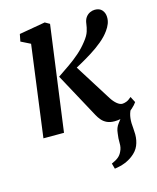

<svg xmlns="http://www.w3.org/2000/svg" viewBox="-120 -651 800 978"><g transform="rotate(-15 280.0 -162.0)"><path d="M363 243.5 355 214.5Q377.5 205 390.8 194.2Q404 183.5 411.5 166.5Q421 148 420.2 123.5Q419.5 99 423.5 73.5Q426 44.5 442 24.5Q458 4.5 469 -10.5L534 -49Q517 -28.5 510.8 -7Q504.5 14.5 505 42Q505.5 55 507 70.8Q508.5 86.5 508.5 101Q508.5 133 497.2 159.8Q486 186.5 458.5 207Q440 221 417.2 230Q394.5 239 363 243.5ZM51.5 0 115.5 -481.5 65.5 -506.5 73 -544.5 210.5 -568.5 235 -554.5 160 0ZM424.5 10Q400.5 10 384 2Q367.5 -6 356.8 -18.8Q346 -31.5 338 -46.5L210 -282.5Q242.5 -304.5 272.8 -325.5Q303 -346.5 329.5 -369.8Q356 -393 378 -421.5Q398.5 -447 405 -467.8Q411.5 -488.5 413.5 -506.5Q416 -527.5 425.2 -540.2Q434.5 -553 447.5 -559Q460.5 -565 473.5 -565Q498 -565 510.8 -550.5Q523.5 -536 524.5 -515Q525.5 -496 518.8 -478.5Q512 -461 500.5 -445.5Q482.5 -420 454 -396.5Q425.5 -373 393.5 -353Q361.5 -333 332.8 -317.2Q304 -301.5 285.5 -291.5L293 -329L430 -111Q443.5 -90 458.2 -78Q473 -66 485.5 -66Q495 -66 507.2 -70.5Q519.5 -75 534.5 -88.5L550.5 -57.5Q542.5 -45 524.8 -29.2Q507 -13.5 481.5 -1.8Q456 10 424.5 10Z"/></g></svg>

Font: Merriweather Medium
Style: Italic
Weight: 500
Italic angle: -7.8°
Version: Version 2.101